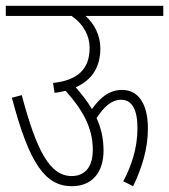

<svg xmlns="http://www.w3.org/2000/svg" viewBox="-20 -642 583 662"><path d="M0 -622V-587H227C269 -558 289 -518 289 -477C289 -404 248 -365 163 -356L168 -322C181 -323 194 -326 206 -329C259 -270 300 -207 300 -126C300 -57 265 -35 227 -35C152 -35 106 -122 55 -314L21 -305C81 -77 136 0 228 0C296 0 337 -46 337 -123C337 -165 328 -202 313 -235C339 -274 364 -298 398 -298C435 -298 454 -264 454 -200C454 -130 432 -67 405 -17L439 0C469 -62 490 -129 490 -198C490 -290 453 -332 401 -332C356 -332 325 -305 297 -266C281 -293 261 -318 241 -341C298 -366 326 -412 326 -475C326 -521 305 -560 275 -587H543V-622Z"/></svg>

Font: Noto Sans Devanagari UI ExtraCondensed ExtraLight
Style: Regular
Weight: 200
Width: 2
Designer: Jelle Bosma - Monotype Design Team
Foundry: Monotype Imaging Inc.
Version: Version 2.004